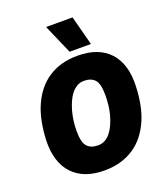

<svg xmlns="http://www.w3.org/2000/svg" viewBox="-166 -1048 1008 1167"><g transform="rotate(-20 338.0 -464.5)"><path d="M308 6Q174 6 103 -70Q32 -146 36 -288Q39 -351 50 -406.5Q61 -462 81.5 -508Q102 -554 131.5 -591Q161 -628 199.5 -653.5Q238 -679 285.5 -692.5Q333 -706 390 -706Q525 -706 595.5 -630Q666 -554 661 -412Q659 -350 648 -294Q637 -238 616.5 -192Q596 -146 566.5 -109Q537 -72 498 -46.5Q459 -21 412 -7.5Q365 6 308 6ZM323 -151Q348 -151 368 -162Q388 -173 404 -193Q420 -213 432 -239.5Q444 -266 452.5 -296.5Q461 -327 464.5 -359.5Q468 -392 468 -424Q468 -498 444 -523.5Q420 -549 375 -549Q350 -549 330.5 -538Q311 -527 294.5 -507Q278 -487 266 -460.5Q254 -434 245.5 -403.5Q237 -373 233 -340.5Q229 -308 229 -276Q229 -202 253.5 -176.5Q278 -151 323 -151ZM354 -745 271 -935H442L492 -745Z"/></g></svg>

Font: Georama ExtraCondensed Thin ExtraBold
Style: Italic
Weight: 800
Italic angle: -9°
Version: Version 1.001